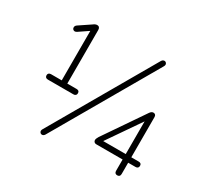

<svg xmlns="http://www.w3.org/2000/svg" viewBox="-154 -920 1184 1134"><g transform="rotate(30 438.5 -353.0)"><path d="M102 -301Q102 -309 107 -314Q112 -319 122 -319H195V-670H215L131 -613Q119 -605 109.5 -609.5Q100 -614 99.5 -625Q99 -636 110 -644L189 -697Q195 -702 201.5 -704.5Q208 -707 214 -707Q223 -707 228 -701Q233 -695 233 -685V-319H296Q306 -319 311 -314.5Q316 -310 316 -301Q316 -292 311 -287Q306 -282 296 -282H122Q112 -282 107 -287Q102 -292 102 -301ZM241 -12 645 -711Q652 -722 662 -722.5Q672 -723 677.5 -714Q683 -705 676 -693L272 6Q265 17 255 17.5Q245 18 239.5 9Q234 0 241 -12ZM740 -17V-94H560Q551 -94 546 -99.5Q541 -105 541 -112Q541 -118 544 -124.5Q547 -131 551 -138L737 -410Q747 -425 760 -425Q768 -425 773 -420Q778 -415 778 -405V-131H828Q838 -131 843 -126.5Q848 -122 848 -113Q848 -104 843 -99Q838 -94 828 -94H778V-17Q778 -7 773 -2Q768 3 759 3Q750 3 745 -2Q740 -7 740 -17ZM740 -367H749L576 -116V-131H740Z"/></g></svg>

Font: SN Pro Thin
Style: Regular
Weight: 200
Designer: Tobias Whetton
Foundry: Supernotes
Version: Version 1.003;Glyphs 3.3 (3324)